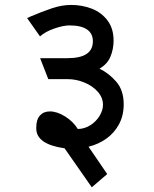

<svg xmlns="http://www.w3.org/2000/svg" viewBox="-20 -640 640 797"><path d="M130.5 -107V-111Q130.5 -143.5 145.8 -160.5Q161 -177.5 187 -177.5Q217 -177.5 250.5 -156.5Q284 -135.5 303 -104.5Q331.5 -105 355.5 -120.5Q379.5 -136 393.5 -159.2Q407.5 -182.5 407.5 -205Q407.5 -235 385.5 -259.5Q363.5 -284 329.5 -297.8Q295.5 -311.5 261 -311.5H180.5L146.5 -398.5H259Q313 -398.5 339.2 -416Q365.5 -433.5 365.5 -469Q365.5 -501 341 -517.8Q316.5 -534.5 269 -534.5Q242.5 -534.5 205.2 -521.5Q168 -508.5 146 -489L92.5 -565Q99.5 -567.5 105.5 -571Q155 -592 196 -605.8Q237 -619.5 275 -619.5Q321 -619.5 361 -604Q401 -588.5 426.2 -555.2Q451.5 -522 451.5 -471Q451.5 -437 438.8 -405.5Q426 -374 393 -355Q430 -337.5 461.8 -301.8Q493.5 -266 493.5 -207Q493.5 -160.5 474 -124.2Q454.5 -88 421.5 -64.5Q388.5 -41 347.5 -31L425 82.5L361 137.5L248 -24.5Q130.5 -41 130.5 -107Z"/></svg>

Font: JuliaMono SemiBoldItalic
Style: Regular
Weight: 600
Italic angle: -9°
Monospace: yes
Designer: cormullion
Foundry: corm
Version: Version 0.049; ttfautohint (v1.8.4)